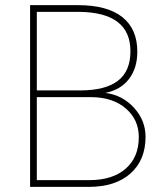

<svg xmlns="http://www.w3.org/2000/svg" viewBox="-20 -731 643 751"><path d="M97.7 0V-710.9H284.7Q399.4 -710.9 458.3 -664.3Q517.1 -617.7 517.1 -528.8Q517.1 -464.4 484.4 -421.9Q451.7 -379.4 392.1 -367.7Q459.5 -358.9 504.4 -309.3Q549.3 -259.8 549.3 -195.8Q549.3 -105 490.5 -52.5Q431.6 0 326.7 0ZM124 -351.1V-26.4H329.6Q419.9 -26.4 471.4 -71Q522.9 -115.7 522.9 -194.8Q522.9 -262.2 473.1 -305.9Q423.3 -349.6 339.8 -351.1ZM124 -377.4H294.4Q391.6 -377.4 440.9 -414.8Q490.2 -452.1 490.2 -530.8Q490.2 -682.1 290.5 -684.6H124Z"/></svg>

Font: RobotoDraft Thin
Style: Regular
Weight: 250
Version: Version 2.001153; 2014